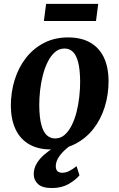

<svg xmlns="http://www.w3.org/2000/svg" viewBox="-20 -760 617 993"><path d="M332 -566.5Q399 -566.5 445.5 -540.5Q492 -514.5 516.5 -464.2Q541 -414 541.5 -341Q541.5 -270.5 521.5 -206.5Q501.5 -142.5 462.8 -93.2Q424 -44 368.8 -15.5Q313.5 13 243.5 13Q178 13 131.8 -13.2Q85.5 -39.5 61.2 -89.8Q37 -140 36 -211.5Q36 -283.5 56 -347.5Q76 -411.5 114.5 -460.8Q153 -510 208 -538.2Q263 -566.5 332 -566.5ZM313.5 -509Q285.5 -509 264.2 -490.5Q243 -472 227.5 -441.2Q212 -410.5 202 -372.2Q192 -334 187.5 -293.8Q183 -253.5 183 -216.5Q183.5 -152.5 193.8 -114.8Q204 -77 222.2 -60.5Q240.5 -44 265 -44Q293 -44 314 -62.2Q335 -80.5 350.5 -111.2Q366 -142 375.8 -180.2Q385.5 -218.5 390 -259Q394.5 -299.5 394.5 -337Q394 -401.5 384 -439Q374 -476.5 356.2 -492.8Q338.5 -509 313.5 -509ZM247.5 212.5Q198.5 212.5 176.5 191.8Q154.5 171 154.5 141.5Q154.5 112 169 87Q183.5 62 206.8 41.5Q230 21 257.2 4.5Q284.5 -12 309.5 -24.5L335 -35L364.5 -21.5Q335 -2.5 313.5 17.8Q292 38 280.5 58.2Q269 78.5 268.5 98.5Q268.5 117.5 277.5 125.5Q286.5 133.5 301.5 133.5Q320.5 133.5 338.8 124Q357 114.5 376 99.5L391 146.5Q372.5 170 335 191.5Q297.5 213 247.5 212.5ZM218.5 -740H488L476.5 -651.5H207Z"/></svg>

Font: Merriweather 24pt
Style: Bold Italic
Weight: 700
Italic angle: -7.8°
Designer: Eben Sorkin
Foundry: Eben Sorkin
Version: Version 2.101